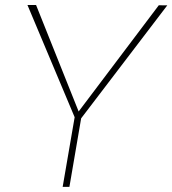

<svg xmlns="http://www.w3.org/2000/svg" viewBox="-20 -731 674 751"><path d="M121.1 -711.4 287.6 -294.9 601.1 -710.4 634.3 -710 297.4 -268.1 251.5 0H225.1L272 -272.5L87.4 -711.4Z"/></svg>

Font: Mardoto Thin
Style: Italic
Weight: 250
Italic angle: -12°
Designer: Christian Robertson, Vahan Hovhannisyan
Foundry: Google
Version: Version 1.000